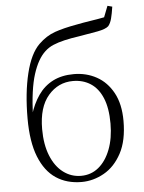

<svg xmlns="http://www.w3.org/2000/svg" viewBox="-57 -872 697 932"><g transform="rotate(-5 291.5 -406.5)"><path d="M303 14Q231 14 178.5 -21Q126 -56 97 -129Q68 -202 68 -316Q68 -440 91 -534.5Q114 -629 158 -672Q195 -708 238 -723Q281 -738 343 -749Q378 -756 414.5 -761.5Q451 -767 481 -773L502 -827L525 -821Q520 -787 514 -764Q508 -741 497 -728Q483 -715 443.5 -707.5Q404 -700 354 -692Q312 -686 280 -678.5Q248 -671 224.5 -661Q201 -651 183 -634Q146 -600 123 -528Q100 -456 95 -327L91 -329Q108 -385 136.5 -426Q165 -467 208 -489Q251 -511 310 -511Q371 -511 421 -483.5Q471 -456 501 -401Q531 -346 531 -264Q531 -168 498 -106.5Q465 -45 412.5 -15.5Q360 14 303 14ZM303 -16Q352 -16 388.5 -46Q425 -76 446 -130.5Q467 -185 467 -257Q467 -332 446.5 -381Q426 -430 389 -454Q352 -478 303 -478Q231 -478 182.5 -421.5Q134 -365 134 -258Q134 -183 156 -128.5Q178 -74 216.5 -45Q255 -16 303 -16Z"/></g></svg>

Font: Noto Serif KR
Style: Regular
Weight: 200
Designer: Ryoko NISHIZUKA 西塚涼子 (kana & ideographs); Frank Grießhammer (Latin, Greek & Cyrillic); Wenlong ZHANG 张文龙 (bopomofo); San
Foundry: Adobe
Version: Version 2.001;hotconv 1.1.0;makeotfexe 2.6.0